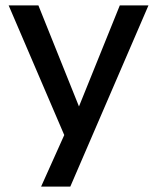

<svg xmlns="http://www.w3.org/2000/svg" viewBox="-20 -510 579 710"><path d="M132 180 229 -36V16L12 -490H122L283 -89H261L423 -490H529L240 180Z"/></svg>

Font: Nunito Sans 11pt SemiBold
Style: Regular
Weight: 600
Version: Version 3.101;gftools[0.9.27]